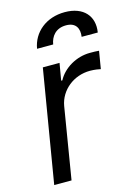

<svg xmlns="http://www.w3.org/2000/svg" viewBox="-117 -833 649 898"><g transform="rotate(-15 207.5 -384.0)"><path d="M31.2 0H115.1L171.9 -345.2C184.7 -419 251.4 -473 331 -473C353.7 -473 376.4 -468.8 382.1 -467.3L396.3 -552.6C386.4 -554 365.1 -554 352.3 -554C286.9 -554 223 -517 194.6 -463.1H188.9L203.1 -545.5H122.2ZM118.6 -636.4H196.7C202.4 -673.3 226.6 -707.4 277.7 -707.4C326 -707.4 340.2 -674.7 334.5 -636.4H412.6C425.4 -713.1 378.6 -768.5 287.6 -768.5C196.7 -768.5 131.4 -713.1 118.6 -636.4Z"/></g></svg>

Font: Magic Ui Pro
Style: Italic
Weight: 400
Italic angle: -9.39999°
Designer: Stefan Endress, Andreas Faust
Version: Version 1.000;FEAKit 1.0